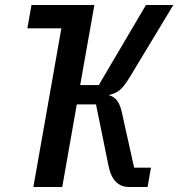

<svg xmlns="http://www.w3.org/2000/svg" viewBox="-20 -745 710 765"><path d="M89 -632 105.5 -725H356L299.5 -406H373.5L561.5 -725H670.5L498.5 -440Q476 -403 460.2 -388.8Q444.5 -374.5 423 -369L413.5 -366Q435.5 -360 448.2 -342Q461 -324 468.5 -283.5L514.5 -77H581.5L568 0H492.5Q461.5 0 440.5 -22Q419.5 -44 411.5 -88.5L362.5 -329H286L228 0H113L224.5 -632Z"/></svg>

Font: JuliaMono SemiBoldItalic
Style: Regular
Weight: 600
Italic angle: -9°
Monospace: yes
Designer: cormullion
Foundry: corm
Version: Version 0.049; ttfautohint (v1.8.4)